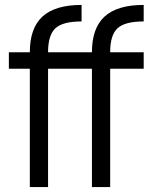

<svg xmlns="http://www.w3.org/2000/svg" viewBox="-20 -759 606 779"><path d="M101 0H175V-480H353V0H427V-480H563V-547H427Q427 -617 457 -644.5Q487 -672 563 -672V-739Q456 -739 404.5 -692Q353 -645 353 -547H175Q175 -617 205 -644.5Q235 -672 311 -672V-739Q204 -739 152.5 -692Q101 -645 101 -547H16V-480H101Z"/></svg>

Font: Involve
Style: Regular
Weight: 400
Designer: Stefan Peev
Foundry: Context Ltd.
Version: Version 1.001